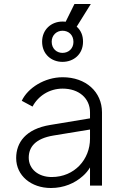

<svg xmlns="http://www.w3.org/2000/svg" viewBox="-20 -930 613 962"><path d="M293 -620C349 -620 396 -658 396 -721C396 -752 386 -776 366 -795C365 -795 365 -795 364 -796L435 -910H353L309 -821C304 -822 298 -822 293 -822C237 -822 191 -782 191 -721C191 -658 238 -620 293 -620ZM293 -665C264 -665 239 -686 239 -721C239 -754 264 -776 293 -776C324 -776 348 -755 348 -720C348 -687 324 -665 293 -665ZM235 12C300 12 355 -12 395 -48C410 -61 422 -76 431 -91V0H491V-367C491 -470 410 -543 294 -543C203 -543 119 -489 89 -425L143 -396C171 -449 227 -486 294 -486C375 -486 431 -438 431 -367V-337L232 -304C109 -284 61 -216 61 -138C61 -50 136 12 235 12ZM431 -281V-235C431 -132 354 -43 239 -43C172 -43 124 -83 124 -140C124 -193 157 -236 248 -251Z"/></svg>

Font: Plus Jakarta Sans Light
Style: Regular
Weight: 300
Designer: Gumpita Rahayu
Foundry: Tokotype
Version: Version 2.071;gftools[0.9.30]